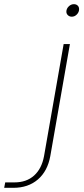

<svg xmlns="http://www.w3.org/2000/svg" viewBox="-150 -681 401 920"><path d="M168 -625Q168 -639 179 -650Q190 -661 204 -661Q215 -661 222 -654.5Q229 -648 229 -637Q229 -623 218.5 -612Q208 -601 194 -601Q183 -601 175.5 -608Q168 -615 168 -625ZM-125 193H-81Q-23 193 13.5 160Q50 127 61 67L155 -470H185L91 67Q78 139 31.5 179Q-15 219 -86 219H-130Z"/></svg>

Font: KoHo ExtraLight
Style: Italic
Weight: 275
Italic angle: -10°
Version: Version 1.000; ttfautohint (v1.6)